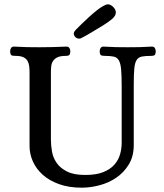

<svg xmlns="http://www.w3.org/2000/svg" viewBox="-20 -850 760 890"><path d="M600 -178Q600 -125 577 -87.5Q554 -50 518.5 -26Q483 -2 440.5 9Q398 20 359 20Q299 20 253.5 3.5Q208 -13 178 -40Q148 -67 132.5 -101.5Q117 -136 117 -173V-514Q117 -528 115.5 -542Q114 -556 108 -567Q102 -578 89 -584.5Q76 -591 52 -591Q41 -591 34.5 -593Q28 -595 27 -612Q27 -620 31 -627Q35 -634 45 -634Q77 -632 105 -631.5Q133 -631 163 -631Q223 -631 288 -634Q298 -634 302 -627Q306 -620 306 -612Q305 -597 300 -594Q295 -591 286 -591Q260 -591 246.5 -584.5Q233 -578 226 -567.5Q219 -557 217.5 -543Q216 -529 216 -514V-202Q216 -176 221 -147.5Q226 -119 242.5 -95Q259 -71 290.5 -55Q322 -39 375 -39Q426 -39 458.5 -52Q491 -65 510 -86.5Q529 -108 536.5 -134.5Q544 -161 544 -188V-451Q544 -500 541.5 -528Q539 -556 531 -570Q523 -584 507.5 -587.5Q492 -591 467 -591Q457 -591 450 -593Q443 -595 442 -612Q442 -620 446 -627Q450 -634 460 -634Q492 -632 517 -631.5Q542 -631 572 -631Q602 -631 627 -631.5Q652 -632 684 -634Q694 -634 698 -627Q702 -620 702 -612Q701 -597 696 -594Q691 -591 682 -591Q655 -591 638.5 -588Q622 -585 613.5 -572Q605 -559 602.5 -532Q600 -505 600 -457ZM356 -673Q353 -671 347 -671Q336 -671 329 -678.5Q322 -686 322 -695Q322 -702 332 -712.5Q342 -723 357.5 -738Q373 -753 391.5 -770Q410 -787 427.5 -801Q445 -815 459 -822.5Q473 -830 480 -830Q492 -830 504.5 -818Q517 -806 517 -792Q517 -777 499.5 -762Q482 -747 456.5 -731.5Q431 -716 403.5 -699.5Q376 -683 356 -673Z"/></svg>

Font: Alice
Style: Regular
Weight: 400
Designer: Cyreal (www.cyreal.org)
Foundry: Cyreal (www.cyreal.org)
Version: Version 1.010